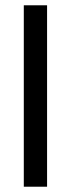

<svg xmlns="http://www.w3.org/2000/svg" viewBox="-20 -706 268 726"><path d="M70 0V-686H158V0Z"/></svg>

Font: Archivo Narrow
Style: Regular
Weight: 400
Designer: Hector Gatti
Foundry: Omnibus-Type
Version: Version 3.002